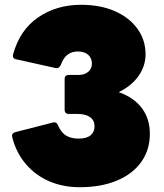

<svg xmlns="http://www.w3.org/2000/svg" viewBox="-20 -768 686 802"><path d="M313 14Q244 14 186.5 -10.5Q129 -35 88.5 -82Q48 -129 31 -195Q27 -211 44 -216L200 -256Q217 -261 223 -243Q237 -212 258 -200.5Q279 -189 308 -189Q342 -189 358.5 -203Q375 -217 375 -240Q375 -265 356.5 -278.5Q338 -292 305 -292H268Q250 -292 250 -310V-437Q250 -455 268 -455H308Q333 -455 348.5 -468Q364 -481 364 -502Q364 -525 348.5 -539Q333 -553 304 -553Q282 -553 264 -541Q246 -529 234 -497Q226 -480 211 -484L49 -520Q30 -523 35 -542Q63 -643 139.5 -695.5Q216 -748 319 -748Q399 -748 459.5 -721.5Q520 -695 554 -648Q588 -601 588 -541Q588 -494 560 -452.5Q532 -411 476 -383Q539 -361 572.5 -316.5Q606 -272 606 -209Q606 -142 570 -91.5Q534 -41 468 -13.5Q402 14 313 14Z"/></svg>

Font: LINE Seed Sans App Heavy
Style: Regular
Weight: 900
Designer: LINE VX Design & Dalton Maag Ltd & Sandoll Inc
Foundry: Dalton Maag Ltd
Version: Version 1.003